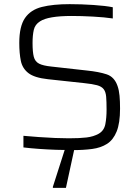

<svg xmlns="http://www.w3.org/2000/svg" viewBox="-20 -716 672 926"><path d="M331 8Q294 8 251 6.5Q208 5 166.5 2Q125 -1 93 -5V-61Q127 -58 167.5 -55Q208 -52 246 -50.5Q284 -49 312 -49Q364 -49 397.5 -53Q431 -57 456 -71Q482 -86 488 -117Q494 -148 494 -187Q494 -226 492 -249.5Q490 -273 480 -286Q470 -299 448 -305Q426 -311 387 -315L211 -334Q146 -341 117 -363.5Q88 -386 80.5 -422.5Q73 -459 73 -509Q73 -589 100.5 -629Q128 -669 182 -682.5Q236 -696 316 -696Q372 -696 431 -692Q490 -688 524 -681V-627Q484 -633 428 -636Q372 -639 326 -639Q212 -639 173 -613Q149 -598 143 -572Q137 -546 137 -509Q137 -465 143 -442Q149 -419 168.5 -409Q188 -399 228 -395L398 -376Q457 -370 494.5 -357.5Q532 -345 547 -301Q554 -281 556.5 -254.5Q559 -228 559 -192Q559 -122 542.5 -81.5Q526 -41 496 -22Q466 -3 424 2.5Q382 8 331 8ZM235 190V185L300 -18H342V-13L298 190Z"/></svg>

Font: Saira Light
Style: Regular
Weight: 300
Designer: Hector Gatti with collaboration of the Omnibus-Type team
Foundry: Omnibus-Type
Version: Version 1.100; ttfautohint (v1.8.3)